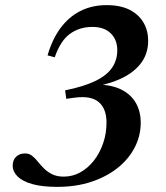

<svg xmlns="http://www.w3.org/2000/svg" viewBox="-20 -717 649 749"><path d="M229 -28Q263 -28 293 -44.5Q323 -61 346 -90.2Q369 -119.5 382.2 -157.8Q395.5 -196 395.5 -239Q395.5 -292.5 365.5 -318.5Q335.5 -344.5 271 -336L238.5 -331.5L234 -364.5Q308 -379.5 352.8 -401.5Q397.5 -423.5 417.5 -453.2Q437.5 -483 437.5 -521Q437.5 -562 412 -587Q386.5 -612 340.5 -612Q290.5 -612 253.2 -585.2Q216 -558.5 193.5 -493.5L165.5 -501Q183.5 -563 215.5 -606.8Q247.5 -650.5 293 -673.8Q338.5 -697 396 -697Q449.5 -697 485.5 -678.8Q521.5 -660.5 539.8 -629Q558 -597.5 558 -558Q558 -511 533.5 -475.5Q509 -440 463.2 -416Q417.5 -392 353 -380L359.5 -387Q415 -386.5 452.8 -367.8Q490.5 -349 509.8 -315.8Q529 -282.5 529 -238.5Q529 -188 506 -142.8Q483 -97.5 440 -62.8Q397 -28 337 -8Q277 12 202.5 12Q144 12 105.5 1Q67 -10 48.2 -29Q29.5 -48 29.5 -70.5Q29.5 -92.5 42.8 -105.5Q56 -118.5 78 -118.5Q93 -118.5 104.8 -109.5Q116.5 -100.5 127.2 -87Q138 -73.5 151.5 -60Q165 -46.5 183.5 -37.2Q202 -28 229 -28Z"/></svg>

Font: Newsreader 36pt SemiBold
Style: Italic
Weight: 600
Italic angle: -17°
Designer: Hugues Gentile
Foundry: Production Type
Version: Version 1.003